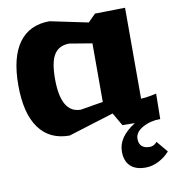

<svg xmlns="http://www.w3.org/2000/svg" viewBox="-91 -684 921 1004"><g transform="rotate(-10 370.0 -182.0)"><path d="M640.1 -603V-120.1Q659.7 -120.1 695.8 -127L722.2 -132.8L720.2 2Q668 2 626.5 25.1Q585 48.3 585 84Q585 109.4 599.4 122.8Q613.8 136.2 641.1 136.2Q664.1 136.2 680.2 116.2L730 175.8Q707 202.6 672.4 220.7Q637.7 238.8 602.1 238.8Q548.8 238.8 521 212.2Q493.2 185.5 493.2 134.8Q493.2 58.1 585.9 0L520 -1L480 -69.8L238.8 4.9Q132.3 4.9 76.2 -73.2Q20 -151.4 20 -299.8Q20 -448.7 75.9 -525.4Q131.8 -602.1 238.8 -602.1L439.9 -560.1L480 -600.1ZM439.9 -449.2 319.8 -469.2Q266.6 -469.2 240.7 -430.4Q214.8 -391.6 214.8 -299.8Q214.8 -118.2 319.8 -118.2L439.9 -138.2Z"/></g></svg>

Font: Zantroke
Style: Regular
Weight: 500
Foundry: gluk
Version: Version 0.36